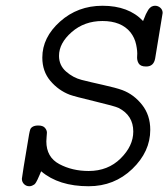

<svg xmlns="http://www.w3.org/2000/svg" viewBox="-20 -639 585 667"><path d="M56 -18Q56 -24 81 -172Q83 -183 85 -189Q87 -195 94 -199Q101 -203 113 -203Q129 -203 136 -195Q143 -187 143 -178Q143 -175 142 -165Q141 -155 141 -148Q141 -93 186 -69Q231 -45 288 -45Q355 -45 399 -88.5Q443 -132 443 -182Q443 -238 392 -264Q380 -270 309 -287Q238 -304 222 -310Q183 -325 155 -358Q127 -391 127 -439Q127 -509 188.5 -564Q250 -619 336 -619Q427 -619 477 -566Q479 -570 482 -578Q485 -586 486.5 -589Q488 -592 491 -597.5Q494 -603 495.5 -605.5Q497 -608 500 -611Q503 -614 505.5 -615.5Q508 -617 511.5 -618Q515 -619 519 -619Q529 -619 537 -612Q545 -605 545 -594Q545 -593 519 -436Q514 -408 488 -408H487Q468 -408 461.5 -419Q455 -430 456.5 -445Q458 -460 453 -484Q448 -508 433 -527Q401 -566 336 -566Q273 -566 229 -527.5Q185 -489 185 -445Q185 -412 209.5 -390.5Q234 -369 263.5 -361.5Q293 -354 338 -344Q383 -334 405 -326Q445 -311 473.5 -275Q502 -239 502 -188Q502 -112 439.5 -52Q377 8 288 8Q184 8 123 -44Q121 -39 116.5 -29Q112 -19 110.5 -15.5Q109 -12 105.5 -6Q102 0 99 2Q96 4 91.5 6Q87 8 82 8Q71 8 63.5 0.5Q56 -7 56 -18Z"/></svg>

Font: CMU Typewriter Text
Style: LightOblique
Weight: 200
Italic angle: -9.46001°
Version: Version 0.7.0